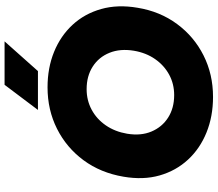

<svg xmlns="http://www.w3.org/2000/svg" viewBox="-76 -864 952 840"><g transform="rotate(-90 400.0 -444.0)"><path d="M396 12Q311 12 240.5 -16.5Q170 -45 121.5 -97.5Q73 -150 52.5 -221.5Q32 -293 47 -380Q64 -480 119 -554.5Q174 -629 256.5 -670.5Q339 -712 438 -712Q523 -712 593 -683.5Q663 -655 711.5 -602.5Q760 -550 780.5 -477.5Q801 -405 786 -318Q770 -220 715 -145.5Q660 -71 577.5 -29.5Q495 12 396 12ZM404 -158Q453 -158 493.5 -180Q534 -202 561.5 -241.5Q589 -281 598 -334Q608 -394 589 -441Q570 -488 528.5 -514.5Q487 -541 430 -541Q381 -541 340 -519Q299 -497 271.5 -457Q244 -417 235 -364Q225 -304 244.5 -257.5Q264 -211 305.5 -184.5Q347 -158 404 -158ZM339 -754 449 -900H639L509 -754Z"/></g></svg>

Font: Figtree Light Black
Style: Italic
Weight: 900
Italic angle: -9.5°
Version: Version 2.000